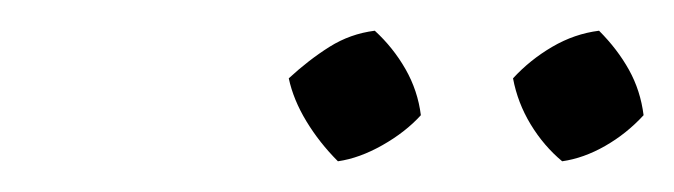

<svg xmlns="http://www.w3.org/2000/svg" viewBox="-20 -709 439 125"><path d="M224 -689Q236 -678 244 -664Q252 -650 254 -634Q244 -623 229 -614.5Q214 -606 200 -604Q188 -616 179.5 -630Q171 -644 168 -658Q181 -670 194.5 -678.5Q208 -687 224 -689ZM370 -689Q382 -677 389.5 -663.5Q397 -650 399 -634Q388 -622 374 -614Q360 -606 346 -604Q334 -614 325.5 -628Q317 -642 314 -658Q325 -670 339.5 -678.5Q354 -687 370 -689Z"/></svg>

Font: Piazzolla Thin ExtraLight
Style: Italic
Weight: 250
Italic angle: -11.3°
Version: Version 2.005